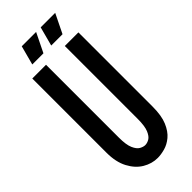

<svg xmlns="http://www.w3.org/2000/svg" viewBox="-261 -839 889 889"><g transform="rotate(-45 183.0 -394.5)"><path d="M183 11Q145 11 110.5 -9.5Q76 -30 54 -71.5Q32 -113 32 -174V-660H122V-183Q122 -136 132.5 -112Q143 -88 157.5 -80Q172 -72 184 -72Q197 -72 211 -80Q225 -88 235 -112Q245 -136 245 -183V-660H334V-174Q334 -115 318.5 -78.5Q303 -42 279.5 -22.5Q256 -3 230 4Q204 11 183 11ZM151 -706H78L103 -800H197ZM276 -706H202L227 -800H322Z"/></g></svg>

Font: Bricolage Grotesque 48pt Condensed
Style: Regular
Weight: 400
Width: 3
Designer: Mathieu Triay
Foundry: Atelier Triay
Version: Version 1.000; ttfautohint (v1.8.4.7-5d5b);gftools[0.9.32]